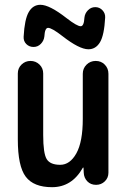

<svg xmlns="http://www.w3.org/2000/svg" viewBox="-20 -775 540 805"><path d="M420.9 -701.2Q417 -627.9 399.4 -598.1Q381.8 -568.4 350.6 -568.4Q312.5 -568.4 241.2 -624Q197.3 -658.2 181.6 -658.2Q168 -658.2 166 -622.1Q164.1 -604.5 151.4 -591.3Q138.7 -578.1 120.6 -578.1Q102.5 -578.1 90.3 -590.3Q78.1 -602.5 79.1 -621.1Q83 -694.3 100.6 -724.6Q118.2 -754.9 149.4 -754.9Q187.5 -754.9 258.8 -699.2Q302.7 -665 318.4 -665Q332 -665 334 -701.2Q335.9 -718.8 348.6 -731.9Q361.3 -745.1 379.4 -745.1Q397.5 -745.1 409.7 -731.9Q421.9 -718.8 420.9 -701.2ZM198.2 9.8Q121.1 9.8 87.9 -34.2Q54.7 -78.1 54.7 -190.4V-466.8Q54.7 -489.3 70.3 -504.4Q85.9 -519.5 107.9 -519.5Q129.9 -519.5 145.5 -504.4Q161.1 -489.3 161.1 -466.8V-209Q161.1 -131.8 175.8 -107.9Q190.4 -84 232.4 -84Q273.4 -84 300.3 -132.3Q327.1 -180.7 327.1 -276.4V-465.8Q327.1 -488.3 342.8 -503.9Q358.4 -519.5 381.3 -519.5Q404.3 -519.5 419.4 -503.9Q434.6 -488.3 434.6 -465.8V-50.8Q434.6 -29.3 419.4 -14.6Q404.3 0 382.8 0Q360.4 0 346.2 -14.6Q332 -29.3 331.1 -50.8L330.1 -72.3H329.1Q327.1 -72.3 327.1 -71.3Q281.2 9.8 198.2 9.8Z"/></svg>

Font: Rounded-X Mgen+ 2m medium
Style: Regular
Weight: 500
Designer: [Source Han Sans]
Ryoko NISHIZUKA  (kana & ideographs); Paul D. Hunt (Latin, Greek & Cyrillic); Wenlong ZHANG  (bopomofo
Version: Version 1.059.20150602